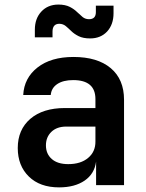

<svg xmlns="http://www.w3.org/2000/svg" viewBox="-20 -809 639 839"><path d="M374 -641.1Q343.3 -641.1 323.7 -650.9Q304.2 -660.6 291.3 -673.3Q278.3 -686 267.1 -695.3Q255.4 -704.6 239.7 -705.1Q210 -705.1 209.5 -671.9V-646H132.3V-679.2Q132.3 -728 160.6 -758.3Q188.5 -788.6 234.4 -789.1Q265.1 -789.1 285.2 -778.8Q304.2 -769 316.9 -756.3Q330.1 -743.7 341.3 -734.4Q353 -725.1 369.1 -725.1Q398.9 -725.1 398.9 -755.9V-784.2H476.1V-751Q476.1 -702.1 448.2 -671.4Q419.9 -641.1 374 -641.1ZM238.3 9.8Q154.3 9.8 106 -37.6Q57.6 -85 57.6 -162.1Q57.6 -242.2 112.3 -289.6Q167.5 -336.9 263.7 -336.9H397V-376Q397 -459 299.8 -459Q256.3 -459 230.5 -441.9Q204.6 -424.8 201.7 -394H81.5Q85.4 -468.3 144 -514.2Q202.6 -560.1 300.8 -560.1Q405.8 -560.1 463.9 -511.2Q522 -462.4 522 -373V0H399.9V-103Q393.1 -49.8 350.1 -20Q306.6 9.8 238.3 9.8ZM278.3 -91.8Q333 -91.8 365.2 -119.1Q397.5 -146 397 -190.9V-255.9H269.5Q228.5 -255.9 204.6 -232.9Q180.7 -210 180.7 -173.8Q180.7 -136.7 206.1 -114.3Q231.4 -91.8 278.3 -91.8Z"/></svg>

Font: UDEV Gothic 35
Style: Bold
Weight: 700
Version: v2.1.0; ttfautohint (v1.8.4.7-5d5b-dirty) -l 6 -r 45 -G 200 